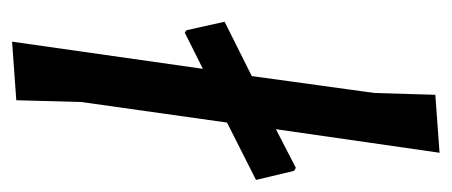

<svg xmlns="http://www.w3.org/2000/svg" viewBox="-235 -509 748 318"><g transform="rotate(90 139.0 -350.0)"><path d="M258 -466 263 -463 278 -400 183 -352 149 -111 146 -3 49 4 94 -312 34 -282 30 -285 16 -348 106 -393 134 -596 137 -697 233 -704 194 -433Z"/></g></svg>

Font: Alegreya Sans SC Medium
Style: Italic
Weight: 500
Italic angle: -7°
Designer: Juan Pablo del Peral
Foundry: Huerta Tipografica
Version: Version 2.007